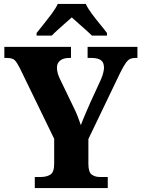

<svg xmlns="http://www.w3.org/2000/svg" viewBox="-20 -951 716 971"><path d="M156 0V-56H186Q217 -56 235.5 -68.5Q254 -81 254 -123V-249L81 -605Q66 -635 54.5 -646.5Q43 -658 14 -658H2V-714H339V-658H331Q301 -658 284.5 -645Q268 -632 268 -609Q268 -583 282 -554L351 -411Q365 -383 373 -362Q381 -341 389 -318Q398 -343 411 -373Q424 -403 438 -435L490 -548Q500 -571 503 -586.5Q506 -602 506 -608Q506 -635 490.5 -646.5Q475 -658 442 -658H423V-714H675V-658H664Q638 -658 624 -642.5Q610 -627 587 -581L427 -248V-123Q427 -80 444 -68Q461 -56 484 -56H525V0ZM165 -784Q180 -803 201 -829Q222 -855 242 -882Q262 -909 272 -931H414Q424 -909 444 -882Q464 -855 485.5 -829Q507 -803 521 -784V-771H445Q434 -782 415.5 -798.5Q397 -815 377 -832.5Q357 -850 343 -863Q328 -850 309 -833Q290 -816 271.5 -799.5Q253 -783 242 -771H165Z"/></svg>

Font: Noto Serif SemiCondensed ExtraBold
Style: Regular
Weight: 800
Width: 4
Designer: Monotype Design Team
Foundry: Monotype Imaging Inc.
Version: Version 2.015